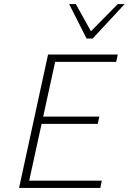

<svg xmlns="http://www.w3.org/2000/svg" viewBox="-20 -927 635 947"><path d="M475 0H74L217 -658H561L553 -622H252L124 -36H482ZM158 -316 166 -352H470L462 -316ZM407 -737 418 -762 561 -907H595L437 -737ZM407 -737 321 -907H354L434 -763L437 -737Z"/></svg>

Font: Ysabeau Office ExtraLight
Style: Italic
Weight: 250
Italic angle: -12°
Designer: Christian Thalmann (Catharsis Fonts)
Version: Version 2.001;gftools[0.9.30]; featfreeze: tnum,lnum,ss02